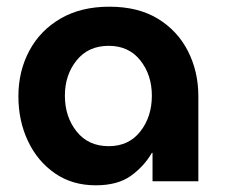

<svg xmlns="http://www.w3.org/2000/svg" viewBox="-20 -542 678 574"><path d="M266 12Q196 12 144 -24Q92 -60 63.5 -120.5Q35 -181 35 -254Q35 -329 67.5 -390Q100 -451 161 -486.5Q222 -522 307 -522Q393 -522 452 -486Q511 -450 542 -389Q573 -328 573 -254V0H436V-85H434Q411 -45 371.5 -16.5Q332 12 266 12ZM305 -105Q365 -105 399.5 -149Q434 -193 434 -256Q434 -318 399.5 -361.5Q365 -405 305 -405Q244 -405 209 -361.5Q174 -318 174 -256Q174 -193 209 -149Q244 -105 305 -105Z"/></svg>

Font: MuseoModerno SemiBold
Style: Regular
Weight: 600
Designer: Pablo Cosgaya, Héctor Gatti, Marcela Romero, and the Authors of The MuseoModerno Project.
Foundry: Omnibus-Type Team
Version: Version 1.001